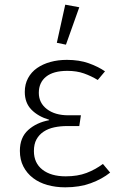

<svg xmlns="http://www.w3.org/2000/svg" viewBox="-20 -790 516 821"><path d="M398 -448Q370 -465 339 -476Q308 -487 268 -487Q208 -487 177 -462Q146 -437 146 -393Q146 -350 180.5 -323.5Q215 -297 272 -297H326L319 -251H267Q238 -251 212 -245.5Q186 -240 166.5 -227Q147 -214 136 -194Q125 -174 125 -144Q125 -93 161.5 -64.5Q198 -36 261 -36Q312 -36 350 -50.5Q388 -65 420 -89L451 -52Q416 -24 368 -6.5Q320 11 259 11Q218 11 182.5 1Q147 -9 121 -29Q95 -49 80 -78Q65 -107 65 -145Q65 -202 100.5 -234Q136 -266 190 -276V-278Q143 -292 114.5 -321Q86 -350 86 -397Q86 -430 100 -456Q114 -482 138.5 -499Q163 -516 195.5 -525Q228 -534 266 -534Q319 -534 359.5 -519.5Q400 -505 429 -485ZM223 -607 259 -770 319 -759 262 -599Z"/></svg>

Font: Jldddboxgfspflltxgxzjzlszac
Style: Regular
Weight: 300
Designer: Carrois Corporate & Edenspiekermann
Foundry: Carrois Corporate GbR & Edenspiekermann AG
Version: Version 2.001